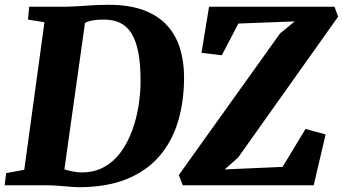

<svg xmlns="http://www.w3.org/2000/svg" viewBox="-30 -771 1428 799"><path d="M91.5 -743H245.5Q286 -744 330.5 -747.5Q375 -751 418.5 -751Q506.5 -751.5 567.5 -728.8Q628.5 -706 665.5 -665Q702.5 -624 719.2 -569Q736 -514 736 -450Q736 -349 710.8 -265.2Q685.5 -181.5 632.5 -120.2Q579.5 -59 496.5 -25.5Q413.5 8 297.5 8Q287.5 8 271.8 6.8Q256 5.5 237.8 4Q219.5 2.5 201.2 1.2Q183 0 167 0H-10.5L-4.5 -50.5L71 -64.5L155 -678.5L86.5 -689.5ZM233 -31 222.5 -75.5Q219.5 -73 234.5 -67.5Q249.5 -62 271 -57.8Q292.5 -53.5 309.5 -53.5Q363.5 -53.5 404.2 -76.5Q445 -99.5 473.5 -139Q502 -178.5 520 -227.8Q538 -277 546.5 -330.2Q555 -383.5 555 -433.5Q555 -503 545.8 -551.8Q536.5 -600.5 517.8 -631Q499 -661.5 470.5 -675.5Q442 -689.5 402.5 -689.5Q377.5 -689.5 361 -687Q344.5 -684.5 334.5 -680.5Q324.5 -676.5 318 -672L327 -699ZM730.5 0 714 -42.5 1135.5 -632 1196.5 -682 962 -673 893 -541 808.5 -551 840 -743H1362L1377 -701.5L961 -115.5L905 -66L1146 -76.5L1241.5 -234.5L1325 -211.5L1275.5 0Z"/></svg>

Font: Merriweather 20pt Black
Style: Italic
Weight: 900
Italic angle: -7.8°
Version: Version 2.101